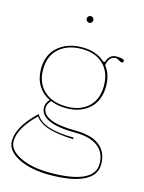

<svg xmlns="http://www.w3.org/2000/svg" viewBox="-138 -791 836 1112"><g transform="rotate(15 280.0 -235.0)"><path d="M251 -675.8Q245.1 -681.6 245.1 -689.9Q245.1 -698.2 251 -704.1Q256.8 -710 265.1 -710Q273.4 -710 279.3 -704.1Q285.2 -698.2 285.2 -689.9Q285.2 -681.6 279.3 -675.8Q273.4 -669.9 265.1 -669.9Q256.8 -669.9 251 -675.8ZM64.9 -339.8Q64.9 -427.2 121.3 -474.9Q177.7 -522.5 265.1 -522.5Q346.2 -522.5 397 -478.5Q403.3 -473.1 407.2 -473.1Q411.1 -473.1 414.1 -480Q428.7 -522 467.3 -522.5Q516.6 -522.5 516.6 -508.3Q516.6 -503.4 513.7 -500.2Q510.7 -497.1 506.3 -497.1Q500 -497.1 487.8 -504.9Q475.6 -512.7 466.3 -512.7Q447.8 -512.7 434.8 -497.8Q421.9 -482.9 418.5 -456.1Q455.1 -409.7 455.1 -339.8Q455.1 -252.9 401.9 -205.3Q348.6 -157.7 265.1 -157.7Q210.9 -157.7 169.9 -175.3Q148.9 -152.3 148.9 -131.3Q148.9 -89.8 200.4 -68.1Q252 -46.4 350.1 -46.4Q445.3 -46.4 495.1 -7.8Q544.9 30.8 544.9 104.5Q544.9 171.4 473.9 205.8Q402.8 240.2 271.5 240.2Q157.7 240.2 83.7 202.6Q9.8 165 9.8 105.5Q9.8 22.9 112.3 -76.7L120.1 -83.5Q162.1 -4.4 350.1 -4.4V5.4Q306.6 3.9 261.7 -2.4Q156.2 -17.1 119.6 -69.8L117.7 -67.9Q20 28.3 20 105.5Q20 157.7 90.1 192.6Q160.2 227.5 271.5 227.5Q401.4 227.5 468.3 196.3Q535.2 165 535.2 104.5Q535.2 36.6 487.8 1Q440.4 -34.7 350.1 -34.7Q247.1 -34.7 193.1 -59.3Q139.2 -84 139.2 -131.3Q139.2 -155.8 160.2 -179.2Q114.7 -201.2 89.8 -242.7Q64.9 -284.2 64.9 -339.8ZM265.1 -512.7Q181.2 -512.7 129.4 -467.8Q77.6 -422.9 77.6 -339.8Q77.6 -260.3 127.4 -213.9Q177.2 -167.5 265.1 -167.5Q344.7 -167.5 393.6 -212.4Q442.4 -257.3 442.4 -339.8Q442.4 -418.9 395.3 -465.8Q348.1 -512.7 265.1 -512.7Z"/></g></svg>

Font: ZnikomitNo25
Style: Regular
Weight: 100
Designer: gluk
Foundry: gluk
Version: Version 0.56